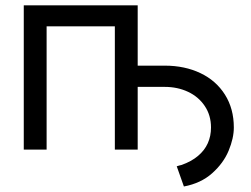

<svg xmlns="http://www.w3.org/2000/svg" viewBox="-20 -550 922 706"><path d="M452.1 -308.6H585.9Q659.2 -308.6 716.8 -281.2Q774.4 -253.9 807.1 -202.1Q839.8 -150.4 839.8 -81.1Q839.8 -42 820.8 3.9Q801.8 49.8 760.3 86.9Q718.8 124 656.2 135.7L629.9 61.5Q634.8 59.6 639.2 58.6Q643.6 57.6 647.5 56.6Q683.6 43.9 708 23.4Q732.4 2.9 744.1 -23.4Q755.9 -49.8 755.9 -81.1Q755.9 -126 732.9 -160.2Q710 -194.3 671.4 -212.4Q632.8 -230.5 585.9 -230.5H452.1ZM67.4 -530.3H486.3V0H402.3V-453.1H151.4V0H67.4Z"/></svg>

Font: Pretendard GOV Variable
Style: Regular
Weight: 400
Designer: Base glyphs from Inter by Rasmus Andersson; Hangul glyphs from Noto Sans CJK(Source Han Sans) by Jang Soo-young and Kang
Foundry: Kil Hyung-jin
Version: Version 1.307;Glyphs 3.2 (3192)